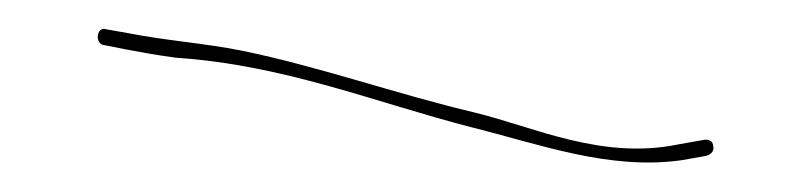

<svg xmlns="http://www.w3.org/2000/svg" viewBox="-20 -65 562 133"><path d="M51 -34 66 -31C77 -29 87 -27 102 -25C177 -20 240 6 306 23C354 35 402 53 452 46L469 43C473 42 475 39 474 36C474 33 471 31 467 32L450 35C397 46 350 23 309 13C254 0 201 -19 147 -30C122 -35 94 -37 69 -42L52 -45C47 -45 46 -36 51 -34ZM102 -25Z"/></svg>

Font: Stray Cat
Style: Hl
Weight: 100
Version: Version 1.0